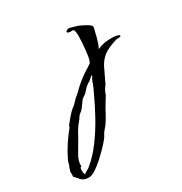

<svg xmlns="http://www.w3.org/2000/svg" viewBox="-204 -312 637 673"><g transform="rotate(-30 114.0 24.5)"><path d="M-34 269Q-56 269 -67 254L-71 249L-81 239Q-80 233 -80.5 224Q-81 215 -77 210L-78 208Q-73 200 -71.5 192Q-70 184 -66 176Q-54 151 -38 127Q-22 103 -4 81L-5 78Q4 67 12.5 56.5Q21 46 31 36Q36 31 42 27Q48 23 52 18Q56 14 62 7.5Q68 1 72 -1Q73 -3 74 -3.5Q75 -4 76 -5Q78 -7 79 -7.5Q80 -8 81 -9Q106 -35 137 -56Q140 -58 153.5 -66.5Q167 -75 168 -76Q174 -85 177 -108Q180 -131 181.5 -155.5Q183 -180 182 -191Q181 -198 180 -201Q179 -204 177 -205Q176 -207 171 -206.5Q166 -206 164 -206Q160 -206 154 -209L153 -214L163 -220Q171 -219 179 -216.5Q187 -214 195 -212Q201 -210 212.5 -204.5Q224 -199 234 -192.5Q244 -186 244 -180Q244 -179 242 -171.5Q240 -164 238 -156Q236 -148 236 -147Q234 -139 230 -126Q226 -113 221 -105V-104Q237 -111 250 -113Q263 -115 281 -115Q288 -115 295 -114Q302 -113 309 -109V-104Q306 -103 302 -103Q298 -102 294 -102.5Q290 -103 287 -101Q253 -91 235 -77Q217 -63 206.5 -42Q196 -21 182 9Q180 15 175.5 20.5Q171 26 168 32Q165 37 163.5 42Q162 47 159 52Q155 59 151 65Q147 71 143 78Q135 91 128 105Q121 119 112 132Q108 139 102 145.5Q96 152 91 159Q87 165 84 171Q81 177 76 182Q70 190 56.5 204Q43 218 26.5 233Q10 248 -6 258.5Q-22 269 -34 269ZM-41 251H-39Q-34 247 -28 244Q-22 241 -17 237Q13 213 40 176.5Q67 140 89 100Q111 60 126 27Q129 20 136.5 4.5Q144 -11 144 -17H145Q146 -22 151 -29Q156 -36 153 -37Q147 -33 142 -28Q135 -21 129 -19Q127 -17 124.5 -15.5Q122 -14 120 -12Q115 -8 110.5 -2.5Q106 3 101 8Q97 11 90.5 15Q84 19 82 23Q78 29 73.5 34.5Q69 40 65 46Q61 52 54.5 56.5Q48 61 43 68Q39 76 32.5 83Q26 90 21 98Q14 108 8 120Q2 132 -5 143Q-15 160 -27 180.5Q-39 201 -38 223H-41Q-44 225 -44 234Q-44 245 -41 251Z"/></g></svg>

Font: Qwitcher Grypen
Style: Bold
Weight: 700
Designer: Robert E. Leuschke
Foundry: Robert E. Leuschke
Version: Version 1.100; ttfautohint (v1.8.3)